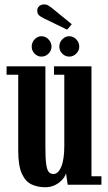

<svg xmlns="http://www.w3.org/2000/svg" viewBox="-20 -816 478 848"><path d="M179 11Q146.5 11 119.5 -1.5Q92.5 -14 76.5 -49Q60.5 -84 60.5 -151V-486H9V-523H180.5V-164.5Q180.5 -116.5 184 -91.2Q187.5 -66 195.2 -56.8Q203 -47.5 216 -47.5Q237 -47.5 250.5 -79.5Q264 -111.5 264 -171V-486H218.5V-523H384V-37.5H428V0H279L271.5 -51Q269 -39.5 257.2 -25Q245.5 -10.5 225.5 0.2Q205.5 11 179 11ZM286 -566Q268 -566 255 -579.2Q242 -592.5 242 -610Q242 -628.5 255 -642.2Q268 -656 286 -656Q303.5 -656 316.8 -642.2Q330 -628.5 330 -610Q330 -592.5 316.8 -579.2Q303.5 -566 286 -566ZM163 -566Q145.5 -566 132.8 -579.2Q120 -592.5 120 -610Q120 -628.5 132.8 -642.2Q145.5 -656 163 -656Q181 -656 194.2 -642.2Q207.5 -628.5 207.5 -610Q207.5 -592.5 194.2 -579.2Q181 -566 163 -566ZM276.5 -685 173.5 -735Q159 -742 151.8 -749Q144.5 -756 144.5 -769.5Q144.5 -781.5 153.2 -789Q162 -796.5 175 -796.5Q185.5 -796.5 192.5 -792.2Q199.5 -788 207 -782.5L297 -709Z"/></svg>

Font: Imbue 10pt
Style: Bold
Weight: 700
Designer: Tyler Finck
Foundry: Etcetera Type Company
Version: Version 1.102; ttfautohint (v1.8.3)